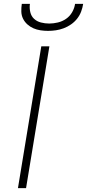

<svg xmlns="http://www.w3.org/2000/svg" viewBox="-20 -975 451 995"><path d="M73 0 194 -735H236L115 0ZM229 -815Q209 -815 189.5 -818Q170 -821 153 -828.5Q136 -836 122 -848.5Q108 -861 99.5 -878Q91 -895 90.5 -915Q90 -935 93 -955H135Q132 -933 137 -912Q142 -891 156.5 -877.5Q171 -864 192 -858.5Q213 -853 235 -853Q257 -853 280 -858.5Q303 -864 322.5 -877.5Q342 -891 354 -912Q366 -933 369 -955H411Q408 -935 400.5 -915Q393 -895 379.5 -878Q366 -861 348 -848.5Q330 -836 310 -828.5Q290 -821 269.5 -818Q249 -815 229 -815Z"/></svg>

Font: Iosevka Aile Extralight
Style: Italic
Weight: 200
Italic angle: -9°
Designer: Belleve Invis
Foundry: Belleve Invis
Version: Version 31.1.0; ttfautohint (v1.8.4)